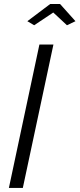

<svg xmlns="http://www.w3.org/2000/svg" viewBox="-20 -929 393 949"><path d="M115.2 -824.2 228 -909.2H276.9L353 -824.2L311 -804.2L243.2 -867.2L148.9 -804.2ZM174.8 -709H244.1L92.8 0H23.9Z"/></svg>

Font: Rawline
Style: Italic
Weight: 400
Italic angle: -12°
Designer: Matt McInerney, Pablo Impallari, Rodrigo Fuenzalida
Foundry: Matt McInerney, Pablo Impallari, Rodrigo Fuenzalida
Version: Version 4.020;PS 004.020;hotconv 1.0.88;makeotf.lib2.5.64775